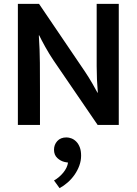

<svg xmlns="http://www.w3.org/2000/svg" viewBox="-20 -650 711 999"><path d="M317 193Q295 188 278 172Q261 156 261 129Q261 103 278 84Q295 65 326 65Q338 65 351.5 70Q365 75 376.5 86.5Q388 98 395 116Q402 134 402 160Q402 186 393 211Q384 236 368.5 258.5Q353 281 332.5 299Q312 317 290 329L261 289Q288 274 309 248.5Q330 223 334 196ZM73 -630H183L423 -276Q443 -246 460 -216.5Q477 -187 487 -168H489Q483 -237 483 -306.5Q483 -376 483 -445V-630H598V0H488L259 -335Q236 -369 215.5 -406Q195 -443 184 -466H182Q187 -392 187.5 -322.5Q188 -253 188 -181V0H73Z"/></svg>

Font: Mukta Vaani SemiBold
Style: Regular
Weight: 600
Designer: Noopur Datye, Girish Dalvi, Yashodeep Gholap, Pallavi Karambelkar
Foundry: Ek Type
Version: Version 2.538;PS 1.000;hotconv 16.6.51;makeotf.lib2.5.65220;